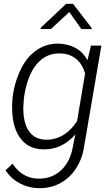

<svg xmlns="http://www.w3.org/2000/svg" viewBox="-20 -765 583 996"><path d="M8.8 0ZM285.6 -538.6Q333 -537.1 372.1 -516.1Q411.1 -495.1 433.6 -452.1L451.7 -528.3H505.9L417 -9.3Q407.7 57.1 375 107.9Q342.3 158.7 291.3 185.8Q240.2 212.9 177.7 210.9Q127.9 210 82.5 186Q36.6 161.6 8.8 118.2L44.9 84Q95.2 159.7 176.3 161.6Q248.5 163.6 297.1 117.9Q345.7 72.3 358.4 -6.3L371.1 -67.9Q300.8 12.7 201.7 9.8Q127.4 7.8 86.2 -47.1Q44.9 -102.1 43 -196.8Q40 -284.2 72.3 -369.6Q104.5 -455.1 159.9 -497.8Q215.3 -540.5 285.6 -538.6ZM104 -255.4 101.1 -210Q99.6 -129.9 128.9 -86.2Q158.2 -42.5 215.3 -40.5Q264.2 -38.6 306.6 -63.5Q349.1 -88.4 379.9 -137.2L421.4 -383.8Q408.2 -431.2 375.7 -458.7Q343.3 -486.3 292.5 -487.8Q217.8 -490.2 168.7 -430.2Q119.6 -370.1 104 -255.4ZM455.6 -619.6 455.1 -613.8 402.3 -614.3 339.4 -702.6 244.6 -614.7 190.9 -614.3 191.4 -621.1 323.2 -745.1H358.9Z"/></svg>

Font: Roboto Light
Style: Italic
Weight: 300
Italic angle: -12°
Designer: Google
Version: Version 2.134; 2016; ttfautohint (v1.6)